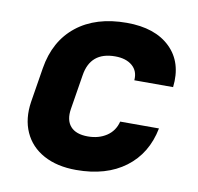

<svg xmlns="http://www.w3.org/2000/svg" viewBox="-68 -631 736 712"><g transform="rotate(10 300.0 -275.0)"><path d="M263 10Q191 10 140.5 -17.5Q90 -45 67.5 -95Q45 -145 55 -210L76 -340Q93 -445 165.5 -502.5Q238 -560 354 -560Q461 -560 518 -504.5Q575 -449 564 -355H418Q421 -390 397.5 -410Q374 -430 333 -430Q240 -430 226 -340L205 -210Q198 -167 218.5 -143.5Q239 -120 284 -120Q325 -120 354.5 -139.5Q384 -159 393 -195H539Q520 -98 448 -44Q376 10 263 10Z"/></g></svg>

Font: JetBrains Mono ExtraBold
Style: Italic
Weight: 800
Italic angle: -9°
Monospace: yes
Designer: Philipp Nurullin, Konstantin Bulenkov
Foundry: JetBrains
Version: Version 2.305; ttfautohint (v1.8.4.7-5d5b)